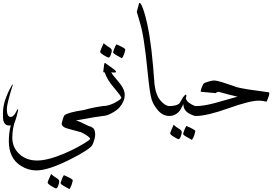

<svg xmlns="http://www.w3.org/2000/svg" viewBox="-61 -801 1889 1326"><path d="M325.2 500Q320.8 500 294.4 484.4Q268.1 468.3 268.1 460.4Q268.1 452.6 292 400.4Q307.1 415.5 327.6 427.2Q348.1 439 348.1 450.7Q348.1 462.4 341.3 481Q334.5 499.5 325.2 500ZM441.4 443.8Q440.9 452.6 434.1 473.6Q427.2 494.6 418 504.9Q399.9 494.6 378.4 482.4Q357.4 470.7 357.4 462.9V462.4Q374.5 409.2 381.8 409.2Q441.4 435.1 441.4 443.8ZM-13.7 -48.3Q-13.7 6.8 13.7 6.8Q27.8 6.8 43.9 -17.1Q58.6 -46.4 62.5 -46.4Q64.5 -46.4 64.5 -43Q64.5 -37.6 60.1 -23.9Q53.2 9.3 47.9 22.5Q23.9 81.5 23.9 149.9Q24.4 218.8 73.2 263.2Q122.1 307.6 195.3 307.6Q268.6 307.6 383.8 258.8Q448.2 231.4 504.9 198.2Q561 165.5 561 158.2Q561 143.6 499 112.3Q403.3 86.9 393.6 83Q366.2 72.3 364.7 53.7Q364.7 50.3 372.1 24.9Q379.4 -0.5 384.8 -5.9Q415.5 -26.4 517.1 -41Q577.6 -58.6 649.4 -68.4V0Q616.7 2.9 463.9 30.8Q485.8 36.1 548.3 67.9Q580.6 77.1 588.4 90.8Q596.2 104.5 596.2 129.4Q596.2 154.8 578.1 197.8Q564.5 229.5 418 302.7Q271.5 376 189.9 376Q135.3 376 85.4 345.7Q0 293.9 0 173.3Q0 117.2 13.2 64.5Q10.3 65.4 7.3 65.4H-1Q-27.8 65.4 -38.6 30.3Q-40.5 15.6 -40.5 6.8V-22Q-40.5 -106.9 23.4 -216.3H27.8Q-13.7 -84.5 -13.7 -48.3Z M646.5 0V-68.4Q690.4 -68.4 735.4 -93.3Q776.9 -116.2 776.9 -126V-127.4Q770 -144.5 724.6 -197.3Q679.2 -250 662.1 -300.8Q652.3 -300.8 652.3 -305.7V-306.2Q654.3 -324.7 658.2 -356Q659.7 -366.2 664.1 -366.2Q665.5 -366.2 668 -364.3Q692.9 -347.2 728 -320.8Q740.2 -310.5 740.2 -305.2Q740.2 -299.8 729 -299.8Q717.8 -299.8 707.5 -301.8Q711.9 -289.1 753.4 -241.2Q794.9 -193.4 799.3 -159.2Q800.3 -152.3 800.3 -145.5Q800.3 -101.6 765.1 -60.1Q749 -41 712.4 -20.5Q675.8 0 646.5 0ZM688 -403.3Q683.6 -403.3 657.2 -418.9Q630.9 -435.1 630.9 -442.9Q630.9 -450.7 654.8 -502.9Q669.9 -487.8 690.4 -476.1Q710.9 -464.4 710.9 -452.6Q710.9 -440.9 704.1 -422.4Q697.3 -403.8 688 -403.3ZM804.2 -459.5Q803.7 -450.7 796.9 -429.7Q790 -408.7 780.8 -398.4Q762.7 -408.7 741.2 -420.9Q720.2 -432.6 720.2 -440.4V-440.9Q737.3 -494.1 744.6 -494.1Q804.2 -468.3 804.2 -459.5Z M1109.4 0Q1064.9 0 1031.7 -37.1Q998.5 -74.2 985.8 -115.7Q973.1 -157.2 959.5 -294.9Q945.8 -432.6 933.1 -514.6Q920.9 -596.7 902.3 -656.2Q883.8 -716.3 883.8 -719.2Q890.6 -742.2 899.4 -778.3Q900.9 -780.8 903.3 -780.8Q915.5 -780.8 937 -709.5Q976.1 -578.6 996.1 -344.7Q1001 -280.8 1006.3 -216.8Q1015.6 -142.6 1048.3 -105.5Q1081.1 -68.4 1109.4 -68.4Z M1293 0Q1278.3 0 1252.9 -12.7Q1206.1 -36.1 1206.1 -77.6V-82.5Q1184.6 -38.6 1171.4 -25.9Q1144.5 0 1106.9 0V-68.4Q1152.8 -68.4 1174.8 -84Q1180.2 -87.9 1189.9 -106.4Q1199.7 -125 1201.7 -127.4Q1216.8 -147.5 1222.7 -147.5Q1226.1 -147.5 1226.1 -140.1Q1226.1 -133.3 1222.2 -122.1Q1224.1 -115.2 1230 -105.5Q1235.8 -95.7 1258.3 -82Q1280.8 -68.4 1293 -68.4ZM1171.4 160.2Q1167 160.2 1140.6 144.5Q1114.3 128.4 1114.3 120.6Q1114.3 112.8 1138.2 60.5Q1153.3 75.7 1173.8 87.4Q1194.3 99.1 1194.3 110.8Q1194.3 122.6 1187.5 141.1Q1180.7 159.7 1171.4 160.2ZM1287.6 104Q1287.1 112.8 1280.3 133.8Q1273.4 154.8 1264.2 165Q1246.1 154.8 1224.6 142.6Q1203.6 130.9 1203.6 123V122.6Q1220.7 69.3 1228 69.3Q1287.6 95.2 1287.6 104Z M1724.6 -106Q1663.6 -105.5 1515.1 -52.7Q1366.7 0 1291.5 0V-68.4Q1345.7 -68.4 1424.3 -89.8Q1502.9 -111.3 1579.1 -133.3Q1511.7 -148.9 1451.2 -166.5Q1449.2 -167 1447.3 -167Q1443.4 -167 1437.3 -164.6Q1431.2 -162.1 1431.2 -157.7L1332.5 -166.5Q1324.7 -166.5 1324.7 -171.4Q1324.7 -173.3 1326.2 -176.8Q1328.6 -189.5 1336.4 -207Q1344.2 -224.6 1349.6 -227.1Q1395 -245.1 1417.5 -245.1Q1439.9 -245.1 1506.8 -222.2Q1573.2 -199.2 1577.1 -198.2Q1630.4 -184.6 1794.4 -163.6Q1798.8 -163.1 1798.8 -155.8Q1798.8 -142.1 1783.2 -105.5Q1781.7 -99.1 1777.3 -99.1Q1776.4 -99.1 1774.9 -99.6Q1751.5 -106 1724.6 -106Z"/></svg>

Font: DimaThulth2
Style: Regular
Weight: 400
Designer: R.Balvardi
Foundry: R.Balvardi (R.Balvardi@gmail.com)
Version: Version 1.00;November 13, 2018;FontCreator 11.5.0.2427 64-bi